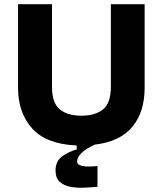

<svg xmlns="http://www.w3.org/2000/svg" viewBox="-20 -680 776 916"><path d="M445 211Q415 214 380.5 215.5Q346 217 315 211Q284 205 264.5 187Q245 169 245 133Q245 89 276.5 66Q308 43 346 33V14Q201 8 133.5 -67Q66 -142 66 -262V-660H228V-267Q228 -189 265 -158.5Q302 -128 368 -128Q435 -128 472 -158.5Q509 -189 509 -267V-660H670V-262Q670 -145 611 -74.5Q552 -4 432 10Q348 49 348 91Q348 102 360 107.5Q372 113 389 114Q406 115 422 114Q438 113 445 112Z"/></svg>

Font: Bricolage Grotesque 10pt ExtraBold
Style: Regular
Weight: 800
Designer: Mathieu Triay
Foundry: Atelier Triay
Version: Version 1.000; ttfautohint (v1.8.4.7-5d5b);gftools[0.9.32]